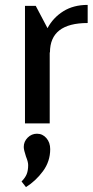

<svg xmlns="http://www.w3.org/2000/svg" viewBox="-20 -504 380 784"><path d="M338 -484V-410Q184 -410 184 -290H183V0H82V-480H126L174 -389Q197 -432 238.5 -458Q280 -484 338 -484ZM185 105Q185 155 155.5 195Q126 235 86 260L68 237Q83 222 89 207Q95 192 95 170Q95 157 86 135Q77 108 77 96Q77 74 93 58Q109 42 131 42Q154 42 169.5 60Q185 78 185 105Z"/></svg>

Font: Arya
Style: Regular
Weight: 400
Designer: Eduardo Rodriguez Tunni, Modular Infotech
Foundry: Eduardo Rodriguez Tunni, Modular Infotech
Version: Version 1.002